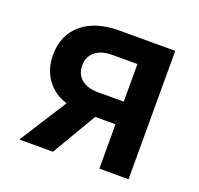

<svg xmlns="http://www.w3.org/2000/svg" viewBox="-102 -662 803 773"><g transform="rotate(20 300.0 -275.0)"><path d="M55 0 184 -202Q129 -219 97.5 -262.5Q66 -306 66 -366Q66 -452 124 -501Q182 -550 284 -550H523V0H398V-190H311L199 0ZM289 -287H398V-448H289Q244 -448 217.5 -426.5Q191 -405 191 -367Q191 -329 217 -308Q243 -287 289 -287Z"/></g></svg>

Font: Pitagon Sans Mono
Style: Bold
Weight: 700
Monospace: yes
Designer: Travis Tran
Foundry: Pitagon
Version: Version 1.001; ttfautohint (v1.8.4.7-5d5b);gftools[0.9.26]